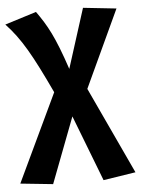

<svg xmlns="http://www.w3.org/2000/svg" viewBox="-75 -630 667 911"><g transform="rotate(-5 258.0 -174.5)"><path d="M342 -201 513 -569 355 -586 265 -303C212 -462 180 -517 131 -586L-19 -539C52 -464 99 -380 184 -199L-14 219L141 235L260 -77L381 237L535 213Z"/></g></svg>

Font: Glow Sans SC Normal
Style: Bold
Weight: 700
Designer: Ryoko NISHIZUKA (kana, bopomofo & ideographs); Paul D. Hunt (Latin, Greek & Cyrillic); Sandoll Communications, Soo-young
Version: Version 0.93